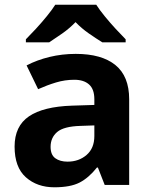

<svg xmlns="http://www.w3.org/2000/svg" viewBox="-20 -786 644 816"><path d="M302 -557Q412 -557 470.5 -509.5Q529 -462 529 -364V0H425L396 -74H392Q357 -30 318 -10Q279 10 211 10Q138 10 90 -32.5Q42 -75 42 -163Q42 -250 103 -291.5Q164 -333 286 -337L381 -340V-364Q381 -407 358.5 -427Q336 -447 296 -447Q256 -447 218 -435.5Q180 -424 142 -407L93 -508Q137 -531 190.5 -544Q244 -557 302 -557ZM323 -251Q251 -249 223 -225Q195 -201 195 -162Q195 -128 215 -113.5Q235 -99 267 -99Q315 -99 348 -127.5Q381 -156 381 -208V-253ZM389 -766Q403 -744 425.5 -716.5Q448 -689 472 -663Q496 -637 514 -619V-606H415Q389 -622 358 -643.5Q327 -665 301 -692Q275 -665 245 -644Q215 -623 189 -606H90V-619Q109 -638 132.5 -663.5Q156 -689 178.5 -716.5Q201 -744 215 -766Z"/></svg>

Font: Noto Sans Medefaidrin
Style: Bold
Weight: 700
Designer: Dalton Maag Ltd
Foundry: Dalton Maag Ltd
Version: Version 1.002; ttfautohint (v1.8.4.7-5d5b)